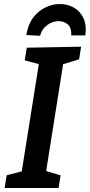

<svg xmlns="http://www.w3.org/2000/svg" viewBox="-20 -934 446 954"><path d="M373 -639 280 -611 296 -630 207 -69 199 -87 281 -63 271 0H3L13 -63L104 -87L86 -69L175 -629L189 -611L103 -634L113 -697L383 -702ZM277 -914Q315 -914 346.5 -896.5Q378 -879 394.5 -844Q411 -809 404 -758H334Q336 -796 317 -812.5Q298 -829 272 -829Q241 -829 214.5 -809.5Q188 -790 179 -756L111 -760Q119 -812 144.5 -846Q170 -880 205.5 -897Q241 -914 277 -914Z"/></svg>

Font: Bitter Thin SemiBold
Style: Italic
Weight: 600
Italic angle: -9°
Version: Version 2.002